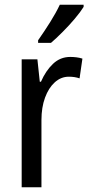

<svg xmlns="http://www.w3.org/2000/svg" viewBox="-20 -786 377 806"><path d="M275 -547Q287 -547 300 -545.5Q313 -544 326 -540L314 -457Q294 -464 269 -464Q236 -464 210 -440.5Q184 -417 169 -376Q154 -335 154 -282V0H71V-537H137L147 -443H152Q172 -489 202.5 -518Q233 -547 275 -547ZM331 -757Q318 -736 294 -707.5Q270 -679 242.5 -651.5Q215 -624 194 -606H140V-617Q166 -654 190.5 -693Q215 -732 231 -766H331Z"/></svg>

Font: Noto Sans Bengali UI Condensed
Style: Regular
Weight: 400
Width: 3
Designer: Jelle Bosma - Monotype Design Team
Foundry: Monotype Imaging Inc.
Version: Version 2.003; ttfautohint (v1.8.4.7-5d5b)